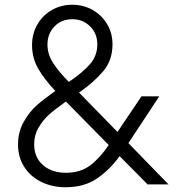

<svg xmlns="http://www.w3.org/2000/svg" viewBox="-20 -777 768 809"><path d="M56 -168Q56 -222 80.5 -264.5Q105 -307 134.5 -333Q164 -359 212 -393L213 -394Q169 -440 142 -486Q115 -532 115 -587Q115 -635 137.5 -674Q160 -713 199 -735Q238 -757 285 -757Q331 -757 369.5 -735.5Q408 -714 431 -676Q454 -638 454 -590Q454 -523 415 -477Q376 -431 316 -389L313 -387L475 -221L576 -371H651L521 -174L690 0H602L484 -119Q442 -61 388 -24.5Q334 12 257 12Q200 12 154 -10.5Q108 -33 82 -74Q56 -115 56 -168ZM258 -49Q319 -49 360.5 -80.5Q402 -112 438 -166L258 -349L252 -345Q211 -316 186 -293.5Q161 -271 142.5 -239.5Q124 -208 124 -169Q124 -114 161 -81.5Q198 -49 258 -49ZM270 -432 276 -436Q329 -472 359.5 -507Q390 -542 390 -590Q390 -636 359.5 -666Q329 -696 285 -696Q239 -696 209.5 -665.5Q180 -635 180 -589Q180 -548 204.5 -510.5Q229 -473 270 -432Z"/></svg>

Font: Evergrow Sans
Style: Light
Weight: 300
Foundry: 10Web
Version: Version 1.000